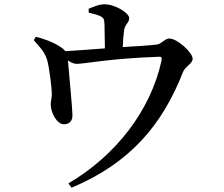

<svg xmlns="http://www.w3.org/2000/svg" viewBox="-20 -812 1040 893"><path d="M393 -753C413 -748 434 -744 448 -736C464 -728 465 -719 466 -698L468 -587C410 -583 340 -577 284 -574C278 -582 268 -590 251 -600C222 -618 182 -632 147 -641L137 -625C163 -596 187 -572 199 -534C209 -500 221 -405 221 -371C220 -352 215 -335 216 -324C217 -288 244 -233 279 -234C302 -235 317 -248 317 -276C317 -305 300 -481 296 -531C312 -520 323 -515 339 -515C370 -515 492 -540 717 -548C732 -549 734 -545 731 -529C681 -300 521 -90 298 41L313 61C586 -54 735 -231 832 -479C841 -502 876 -516 876 -539C876 -567 805 -633 767 -633C748 -633 731 -608 711 -605C673 -600 609 -597 551 -593C552 -620 554 -650 557 -670C561 -701 581 -705 581 -728C581 -750 518 -792 466 -792C439 -792 416 -781 392 -771Z"/></svg>

Font: Noto Serif CJK JP SemiBold
Style: Regular
Weight: 600
Designer: Ryoko NISHIZUKA 西塚涼子 (kana & ideographs); Frank Grießhammer (Latin, Greek & Cyrillic); Wenlong ZHANG 张文龙 (bopomofo); San
Foundry: Adobe
Version: Version 2.001;hotconv 1.1.0;makeotfexe 2.6.0